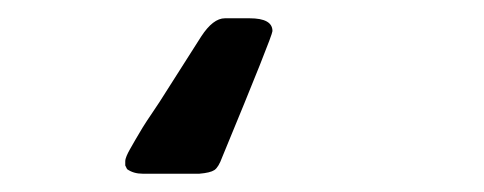

<svg xmlns="http://www.w3.org/2000/svg" viewBox="-20 3 529 210"><path d="M200 43Q213 23 226 23H253Q278 23 278 37Q278 42 223 175Q219 186 214.5 189Q210 192 198 193H136Q126 193 119 188L117 184Q117 182 117 179.5Q117 177 118.5 173.5Q120 170 122 166.5Q124 163 128 156Q132 149 136 142.5Q140 136 147.5 125Q155 114 161.5 103.5Q168 93 179 76Q190 59 200 43Z"/></svg>

Font: CMU Sans Serif
Style: Bold
Weight: 700
Version: Version 0.7.0